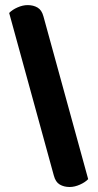

<svg xmlns="http://www.w3.org/2000/svg" viewBox="-20 -689 394 768"><path d="M154 -622.7 332.7 27.5Q320.7 40.2 299.5 49.6Q278.2 59 258.7 59Q235.8 59 219 49.1Q202.1 39.2 195.3 13.1L16.7 -637.1Q28.9 -650 50 -659.3Q71.1 -668.6 90.6 -668.6Q113.6 -668.6 130.4 -658.6Q147.2 -648.7 154 -622.7Z"/></svg>

Font: Baloo Bhaina 2
Style: Regular
Weight: 400
Designer: Yesha Goshar, Manish Minz, Shuchita Grover and Ek Type
Foundry: Ek Type
Version: Version 1.700